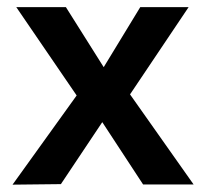

<svg xmlns="http://www.w3.org/2000/svg" viewBox="-20 -515 576 536"><path d="M15 0.5 194 -248.5 25.5 -495H164L269.5 -327.5L371.5 -495H506.5L343 -251.5L520.5 0H379.5L265.5 -174L150 -1Z"/></svg>

Font: Geologica Roman
Style: Regular
Weight: 400
Designer: Sindre Bremnes, Frode Helland
Foundry: Monokrom Skriftforlag AS
Version: Version 1.010;gftools[0.9.28]